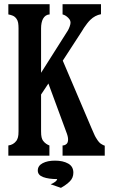

<svg xmlns="http://www.w3.org/2000/svg" viewBox="-20 -780 540 920"><path d="M217.8 -759.8V-710.9Q197.3 -710 186 -689.9Q176.8 -671.9 176.8 -644V-431.2L305.2 -633.8Q310.1 -642.1 314 -653.3Q317.9 -664.6 317.9 -670.9Q317.9 -680.7 312.5 -688Q307.1 -695.3 301.8 -699.2Q292.5 -707.5 279.8 -710.9V-759.8H463.9V-711.9Q435.1 -706.5 413.1 -685.1Q405.8 -678.2 397.5 -667.5Q389.2 -656.7 382.3 -646.5Q374.5 -634.8 372.1 -629.9L280.8 -489.3L418 -167Q425.3 -150.9 430.2 -139.2Q435.1 -127.4 439.5 -120.6Q448.2 -106 454.6 -98.9Q460.9 -91.8 468.8 -87.9Q476.1 -83.5 481.9 -82V-34.2H279.8V-83Q291.5 -83 299.8 -91.3Q306.2 -97.7 306.2 -112.3Q306.2 -126.5 296.9 -149.4L211.9 -379.9L176.8 -327.1V-151.4Q176.8 -132.3 179.2 -122.3Q181.6 -112.3 186 -106Q192.9 -96.7 201.2 -91.1Q209.5 -85.4 216.8 -83V-34.2H20V-83Q44.4 -85.9 59.1 -106Q63.5 -112.8 66.2 -122.6Q68.8 -132.3 68.8 -151.4V-644Q68.8 -659.2 66.9 -670.7Q64.9 -682.1 59.1 -689.9Q51.3 -700.7 41.3 -704.8Q31.2 -709 20 -710.9V-759.8ZM272 120.1 222.7 103Q252.4 90.3 253.9 78.1Q212.9 78.1 187 68.6Q161.1 59.1 161.1 37.1Q161.1 14.2 184.3 2Q207.5 -10.3 243.7 -10.3Q281.7 -10.3 306.6 3.7Q331.5 17.6 331.5 47.4Q331.5 71.8 315.2 88.4Q298.8 105 272 120.1Z"/></svg>

Font: BIZ UDMincho
Style: Bold
Weight: 700
Monospace: yes
Designer: TypeBank Co., Ltd.
Foundry: Morisawa Inc.
Version: Version 1.06